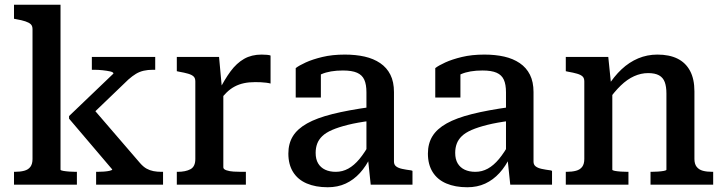

<svg xmlns="http://www.w3.org/2000/svg" viewBox="-20 -778 3050 809"><path d="M667 0H385V-54H390Q403 -54 417.5 -55Q432 -56 442.5 -58.5Q453 -61 453 -64L271 -278V-289L458 -468Q458 -474 444.5 -477Q431 -480 412.5 -482Q394 -484 377 -484H367V-538H634V-484H624Q603 -484 585.5 -480Q568 -476 553 -467Q538 -458 521 -443L344 -273L359 -336L570 -91Q584 -75 597.5 -67.5Q611 -60 626.5 -57Q642 -54 660 -54H667ZM235 -758V-63Q235 -60 246.5 -58Q258 -56 272.5 -55Q287 -54 299 -54H304V0H39V-54H42Q65 -54 82 -58.5Q99 -63 108 -75Q117 -87 117 -108V-655Q117 -669 109.5 -676Q102 -683 87 -688Q72 -693 49 -697L39 -699V-758Z M1120 -544V-426Q1113 -428 1102 -429.5Q1091 -431 1078.5 -431.5Q1066 -432 1055 -432Q1029 -432 1008 -427.5Q987 -423 969 -413.5Q951 -404 935 -388.5Q919 -373 902 -350L901 -393Q926 -443 951.5 -477.5Q977 -512 1008.5 -530Q1040 -548 1082 -548Q1094 -548 1105 -547Q1116 -546 1120 -544ZM725 0V-54H728Q762 -54 782.5 -65Q803 -76 803 -108V-435Q803 -449 795.5 -456Q788 -463 772.5 -467.5Q757 -472 734 -476L725 -478V-538H903L916 -396L921 -400V-73Q921 -65 934 -60.5Q947 -56 964.5 -55Q982 -54 997 -54H1016V0Z M1541 -327V-269Q1486 -262 1446 -252Q1406 -242 1379.5 -230.5Q1353 -219 1338 -204.5Q1323 -190 1316.5 -172.5Q1310 -155 1310 -134Q1310 -107 1320.5 -89.5Q1331 -72 1350 -63Q1369 -54 1395 -54Q1423 -54 1447.5 -67.5Q1472 -81 1494.5 -108Q1517 -135 1540 -177L1543 -120Q1523 -78 1496.5 -49Q1470 -20 1436.5 -4.5Q1403 11 1361 11Q1310 11 1272.5 -5Q1235 -21 1215 -53Q1195 -85 1195 -131Q1195 -173 1214 -204Q1233 -235 1274 -258Q1315 -281 1381 -297.5Q1447 -314 1541 -327ZM1542 0 1530 -114 1524 -117V-389Q1524 -422 1515 -442Q1506 -462 1484.5 -471.5Q1463 -481 1425 -481Q1370 -481 1334.5 -465.5Q1299 -450 1282 -432Q1280 -440 1282.5 -448Q1285 -456 1291.5 -463.5Q1298 -471 1308 -476.5Q1318 -482 1332 -483V-367H1226V-491Q1240 -502 1268.5 -515Q1297 -528 1338.5 -538Q1380 -548 1433 -548Q1479 -548 1516.5 -539.5Q1554 -531 1582 -512Q1610 -493 1625 -463Q1640 -433 1640 -390V-97Q1640 -84 1649 -77Q1658 -70 1674 -66.5Q1690 -63 1713 -60L1718 -58V0Z M2129 -327V-269Q2074 -262 2034 -252Q1994 -242 1967.5 -230.5Q1941 -219 1926 -204.5Q1911 -190 1904.5 -172.5Q1898 -155 1898 -134Q1898 -107 1908.5 -89.5Q1919 -72 1938 -63Q1957 -54 1983 -54Q2011 -54 2035.5 -67.5Q2060 -81 2082.5 -108Q2105 -135 2128 -177L2131 -120Q2111 -78 2084.5 -49Q2058 -20 2024.5 -4.5Q1991 11 1949 11Q1898 11 1860.5 -5Q1823 -21 1803 -53Q1783 -85 1783 -131Q1783 -173 1802 -204Q1821 -235 1862 -258Q1903 -281 1969 -297.5Q2035 -314 2129 -327ZM2130 0 2118 -114 2112 -117V-389Q2112 -422 2103 -442Q2094 -462 2072.5 -471.5Q2051 -481 2013 -481Q1958 -481 1922.5 -465.5Q1887 -450 1870 -432Q1868 -440 1870.5 -448Q1873 -456 1879.5 -463.5Q1886 -471 1896 -476.5Q1906 -482 1920 -483V-367H1814V-491Q1828 -502 1856.5 -515Q1885 -528 1926.5 -538Q1968 -548 2021 -548Q2067 -548 2104.5 -539.5Q2142 -531 2170 -512Q2198 -493 2213 -463Q2228 -433 2228 -390V-97Q2228 -84 2237 -77Q2246 -70 2262 -66.5Q2278 -63 2301 -60L2306 -58V0Z M2364 0V-54H2367Q2390 -54 2407 -58.5Q2424 -63 2433 -75Q2442 -87 2442 -108V-435Q2442 -449 2434.5 -456Q2427 -463 2411.5 -467.5Q2396 -472 2373 -476L2364 -478V-538H2543L2555 -421L2560 -417V-63Q2560 -60 2570.5 -58Q2581 -56 2596 -55Q2611 -54 2624 -54H2628V0ZM2985 0H2721V-54H2724Q2737 -54 2752 -55Q2767 -56 2777.5 -58Q2788 -60 2788 -63V-384Q2788 -413 2781 -432Q2774 -451 2757 -460.5Q2740 -470 2711 -470Q2681 -470 2652 -457Q2623 -444 2595.5 -417.5Q2568 -391 2540 -351V-413Q2567 -456 2599 -486Q2631 -516 2669 -532Q2707 -548 2750 -548Q2800 -548 2834.5 -531Q2869 -514 2887.5 -479.5Q2906 -445 2906 -393V-108Q2906 -87 2915.5 -75Q2925 -63 2941.5 -58.5Q2958 -54 2982 -54H2985Z"/></svg>

Font: Roboto Serif 20pt Medium
Style: Regular
Weight: 500
Version: Version 1.008